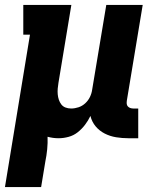

<svg xmlns="http://www.w3.org/2000/svg" viewBox="-27 -550 647 775"><path d="M-7 205 94 -410H67V-530H261L209 -216Q207 -204 206 -192.5Q205 -181 206 -169.5Q207 -158 210.5 -147.5Q214 -137 220.5 -128.5Q227 -120 237.5 -116Q248 -112 260 -112Q275 -112 290 -117Q305 -122 317 -133Q329 -144 336 -158.5Q343 -173 345 -188L402 -530H549L485 -144Q484 -137 484.5 -131Q485 -125 489 -120.5Q493 -116 499 -114Q505 -112 511 -112H531V8H491Q466 8 441.5 4Q417 0 395.5 -11Q374 -22 359 -40Q344 -58 338 -82Q329 -63 316 -46Q303 -29 286.5 -16Q270 -3 249.5 2.5Q229 8 210 8Q198 8 187 6.5Q176 5 165 2Q166 27 163.5 52.5Q161 78 156 102L139 205Z"/></svg>

Font: Iosevka Slab HvExObl
Style: Regular
Weight: 900
Width: 7
Italic angle: -9°
Monospace: yes
Designer: Belleve Invis
Foundry: Belleve Invis
Version: Version 11.1.1; ttfautohint (v1.8.3)